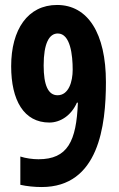

<svg xmlns="http://www.w3.org/2000/svg" viewBox="-20 -744 480 774"><path d="M148 10C378 10 407 -237 407 -413C407 -610 334 -724 210 -724C92 -724 25 -625 25 -477C25 -340 76 -250 179 -250C223 -250 267 -278 290 -330H294C288 -175 253 -102 135 -102C112 -102 83 -106 62 -113V1C88 7 120 10 148 10ZM212 -360C174 -360 156 -401 156 -480C156 -569 178 -609 213 -609C264 -609 273 -521 273 -463C273 -415 257 -360 212 -360Z"/></svg>

Font: Noto Sans Gurmukhi ExtraCondensed
Style: Bold
Weight: 700
Width: 2
Designer: Jelle Bosma - Monotype Design Team
Foundry: Monotype Imaging Inc.
Version: Version 2.004